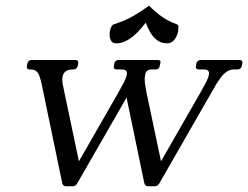

<svg xmlns="http://www.w3.org/2000/svg" viewBox="-20 -649 865 669"><path d="M210 0Q200 0 197 -10L126 -352Q119 -386 111 -396.5Q103 -407 86 -407H84Q71 -407 74 -420L75 -427Q78 -440 91 -440H242Q255 -440 252 -427L251 -420Q248 -407 235 -407H233Q203 -407 198 -382Q196 -370 198.5 -356.5Q201 -343 205 -324L255 -87L391 -324Q403 -345 411.5 -361.5Q420 -378 422 -389Q425 -407 405 -407H387Q374 -407 377 -420L378 -427Q381 -440 394 -440H529Q541 -440 539 -431L536 -417Q534 -407 522 -407H508Q489 -407 486 -389Q483 -377 485 -360Q487 -343 491 -324L541 -87L677 -324Q689 -345 697.5 -361.5Q706 -378 708 -389Q711 -407 691 -407H674Q660 -407 663 -420L664 -427Q667 -440 681 -440H814Q827 -440 824 -427L823 -420Q820 -407 807 -407H793Q780 -407 765.5 -396Q751 -385 732 -353L535 -10Q529 0 520 0H496Q486 0 483 -10L421 -309L249 -10Q243 0 234 0ZM488 -570Q475 -553 459 -536.5Q443 -520 424 -509Q405 -498 385 -498Q370 -498 365 -511Q360 -524 363 -541Q365 -549 367.5 -555Q370 -561 376 -564Q398 -571 415 -578.5Q432 -586 451.5 -597.5Q471 -609 499 -629Q520 -609 535 -597.5Q550 -586 564 -578.5Q578 -571 597 -564Q602 -561 602 -555Q602 -549 601 -541Q598 -524 588 -511Q578 -498 562 -498Q542 -498 527.5 -509Q513 -520 503.5 -536.5Q494 -553 488 -570Z"/></svg>

Font: Young Serif Light
Style: Italic
Weight: 300
Italic angle: -10.979°
Designer: Bastien Sozeau
Foundry: NBR — Bastien Sozeau
Version: Version 5.001